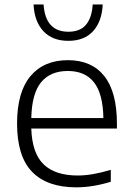

<svg xmlns="http://www.w3.org/2000/svg" viewBox="-20 -814 580 844"><path d="M494 -249H117.5Q121 -140.5 171.8 -91.5Q222.5 -42.5 322 -42.5Q385 -42.5 467 -67.5V-15Q387 9.5 315.5 9.5Q187 9.5 121 -58.8Q55 -127 55 -271Q55 -409 113.8 -479.2Q172.5 -549.5 278.5 -549.5Q383 -549.5 438.5 -479.5Q494 -409.5 494 -270ZM117.5 -295H434.5Q432.5 -402.5 393 -452.2Q353.5 -502 278 -502Q201.5 -502 160.8 -452.5Q120 -403 117.5 -295ZM127.5 -794.5H171.5Q179.5 -674.5 280.5 -674.5Q332.5 -674.5 358.2 -705.5Q384 -736.5 387.5 -794.5H431.5Q428 -719.5 389.2 -677Q350.5 -634.5 280.5 -634.5Q210 -634.5 170.5 -677.2Q131 -720 127.5 -794.5Z"/></svg>

Font: Encode Sans Semi Expanded Light
Style: Regular
Weight: 300
Width: 6
Designer: Multiple Designers
Foundry: Impallari Type
Version: Version 2.000